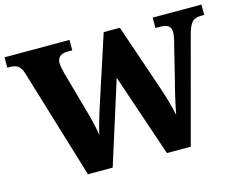

<svg xmlns="http://www.w3.org/2000/svg" viewBox="-101 -866 1279 1019"><g transform="rotate(-15 538.0 -357.0)"><path d="M81 -604Q71 -635 55 -646Q39 -657 10 -657H-3V-714H354V-657H331Q271 -657 271 -609Q271 -600 274.5 -581Q278 -562 282 -548L343 -330Q353 -296 362.5 -256Q372 -216 376 -186Q383 -216 391 -244Q399 -272 409 -305L540 -707H629L752 -346Q768 -299 780 -255.5Q792 -212 798 -183Q804 -217 815.5 -267.5Q827 -318 839 -363L883 -542Q888 -559 892 -579Q896 -599 896 -610Q896 -636 881.5 -646.5Q867 -657 834 -657H811V-714H1079V-657H1060Q1031 -657 1014.5 -642.5Q998 -628 984 -579L829 0H698L544 -455L400 0H264Z"/></g></svg>

Font: Noto Serif Tamil ExtraBold
Style: Regular
Weight: 800
Designer: Indian Type Foundry, Tom Grace, and the Monotype Design Team
Foundry: Monotype Imaging Inc.
Version: Version 2.004; ttfautohint (v1.8.4.7-5d5b)